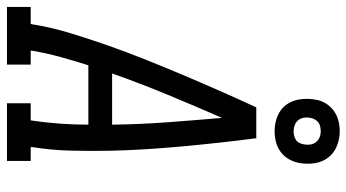

<svg xmlns="http://www.w3.org/2000/svg" viewBox="-274 -774 1021 566"><g transform="rotate(90 237.0 -490.5)"><path d="M-26 0V-70H24L25 -74Q34 -130 51 -186Q68 -242 87.5 -297.5Q107 -353 129 -408Q151 -463 174 -517.5Q197 -572 221 -626.5Q245 -681 270 -735H361Q368 -681 374 -626.5Q380 -572 385 -517.5Q390 -463 393.5 -408Q397 -353 398 -297.5Q399 -242 397.5 -186Q396 -130 387 -74V-70H428V0H258V-70H308L309 -74Q315 -115 318 -156.5Q321 -198 321 -240H146Q133 -199 121.5 -157.5Q110 -116 103 -74V-70H144V0ZM321 -310Q320 -391 314 -472Q308 -553 301 -634Q266 -554 232.5 -473Q199 -392 170 -310ZM340 -789Q317 -789 296 -797.5Q275 -806 262.5 -823Q250 -840 246.5 -862.5Q243 -885 247 -908Q249 -924 257.5 -938.5Q266 -953 279.5 -963Q293 -973 309 -977Q325 -981 340 -981Q363 -981 384 -972.5Q405 -964 418 -947Q431 -930 434.5 -907.5Q438 -885 434 -862Q431 -846 423 -831.5Q415 -817 401.5 -807Q388 -797 372 -793Q356 -789 340 -789ZM340 -845Q347 -845 353.5 -846.5Q360 -848 366 -852Q372 -856 375 -862.5Q378 -869 379 -875Q381 -885 379.5 -894.5Q378 -904 372.5 -911Q367 -918 358.5 -921.5Q350 -925 340 -925Q334 -925 327 -923.5Q320 -922 314.5 -918Q309 -914 305.5 -907.5Q302 -901 301 -895Q299 -885 300.5 -875.5Q302 -866 307.5 -859Q313 -852 322 -848.5Q331 -845 340 -845Z"/></g></svg>

Font: Iosevka Curly Slab Oblique
Style: Regular
Weight: 400
Italic angle: -9°
Monospace: yes
Designer: Belleve Invis
Foundry: Belleve Invis
Version: Version 11.1.0; ttfautohint (v1.8.3)